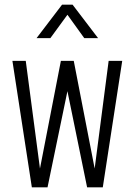

<svg xmlns="http://www.w3.org/2000/svg" viewBox="-20 -800 575 820"><path d="M116 0 33 -540H90L154 -55L146 -56L240 -540H295L389 -56L381 -55L444 -540H502L419 0H352L263 -435H273L183 0ZM136 -637 245 -780H290L399 -637H340L268 -737L195 -637Z"/></svg>

Font: Mohave Light
Style: Regular
Weight: 300
Designer: Gumpita Rahayu
Foundry: Tokotype
Version: Version 2.003